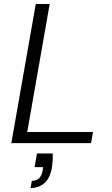

<svg xmlns="http://www.w3.org/2000/svg" viewBox="-20 -720 566 966"><path d="M37 0 160 -700H230L117 -56H448L438 0ZM134 226 140 190Q164 190 177.5 176Q191 162 195 135L197 121H154L166 52H245Q246 70 245 87.5Q244 105 242 119Q232 177 203.5 201.5Q175 226 134 226Z"/></svg>

Font: DM Sans 11pt Light
Style: Italic
Weight: 300
Italic angle: -10°
Version: Version 4.004;gftools[0.9.30]